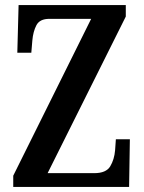

<svg xmlns="http://www.w3.org/2000/svg" viewBox="-20 -734 565 754"><path d="M32 0V-44L338 -660H174Q136 -660 123 -635Q110 -610 107 -575L103 -527H48L53 -714H474V-669L167 -54H350Q397 -54 413 -81Q429 -108 432 -144L435 -187H490L487 0Z"/></svg>

Font: Noto Serif Georgian ExtraCondensed SemiBold
Style: Regular
Weight: 600
Width: 2
Designer: Monotype Design Team, Akaki Razmadze
Foundry: Google LLC
Version: Version 2.003; ttfautohint (v1.8.4.7-5d5b)